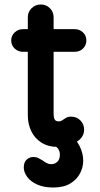

<svg xmlns="http://www.w3.org/2000/svg" viewBox="-20 -645 445 856"><path d="M239 10Q195 10 165 -9Q135 -28 119.5 -60Q104 -92 104 -131V-568Q104 -592 121 -608.5Q138 -625 162 -625Q186 -625 202.5 -608.5Q219 -592 219 -568V-137Q219 -122 223.5 -113Q228 -104 241 -104Q251 -104 258.5 -109.5Q266 -115 275 -120Q284 -125 297 -125Q322 -125 338.5 -108Q355 -91 355 -67Q355 -42 337.5 -25Q320 -8 293.5 1Q267 10 239 10ZM82 -414Q61 -414 45.5 -428.5Q30 -443 30 -465Q30 -486 45.5 -500.5Q61 -515 82 -515H313Q335 -515 350 -500.5Q365 -486 365 -465Q365 -443 350 -428.5Q335 -414 313 -414ZM217 191Q176 191 146.5 178Q117 165 101.5 144Q86 123 86 102Q86 78 99 66.5Q112 55 128 55Q143 55 152.5 60.5Q162 66 171 71Q179 77 188 82Q197 87 208 87Q224 87 235.5 76.5Q247 66 247 44Q247 28 237 15.5Q227 3 207 3Q189 3 179 -8.5Q169 -20 169 -33Q169 -49 181 -59.5Q193 -70 214 -70Q257 -70 287.5 -48.5Q318 -27 334.5 5.5Q351 38 351 72Q351 100 337 127.5Q323 155 293.5 173Q264 191 217 191Z"/></svg>

Font: National Park SemiBold
Style: Regular
Weight: 600
Designer: Andrea Herstowski, Ben Hoepner
Version: Version 1.009